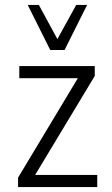

<svg xmlns="http://www.w3.org/2000/svg" viewBox="-20 -756 453 776"><path d="M53 0V-38L306 -459L309 -440H58V-489H363V-449L110 -29L107 -49H373V0ZM183 -554 92 -736H137L212 -598L288 -736H332L241 -554Z"/></svg>

Font: Nunito Sans 10pt Condensed Light
Style: Regular
Weight: 300
Width: 3
Designer: Vernon Adams
Foundry: Vernon Adams
Version: Version 3.101;gftools[0.9.27]